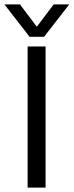

<svg xmlns="http://www.w3.org/2000/svg" viewBox="-56 -856 336 876"><path d="M79 -688 -36 -836H35L112 -734L189 -836H260L145 -688ZM70 0V-644H152V0Z"/></svg>

Font: Kanit Light
Style: Regular
Weight: 300
Designer: Katatrad Team
Foundry: CadsonDemak
Version: Version 2.000; ttfautohint (v1.8.3)